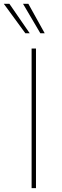

<svg xmlns="http://www.w3.org/2000/svg" viewBox="-51 -980 321 1000"><path d="M136.4 -727.3V0H113.6V-727.3ZM81 -806.8 -31.2 -960.2H-2.1L103.7 -806.8ZM159.1 -806.8 68.9 -960.2H96.6L181.8 -806.8Z"/></svg>

Font: Inter Thin BETA
Style: Regular
Weight: 100
Designer: Rasmus Andersson
Foundry: rsms
Version: Version 3.011;git-f93a4a705